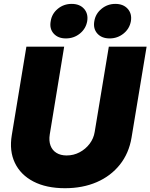

<svg xmlns="http://www.w3.org/2000/svg" viewBox="-20 -971 785 1002"><path d="M319.3 11.2Q221.7 11.2 154.5 -23.7Q87.4 -58.6 57.6 -121.1Q27.8 -183.6 41.5 -265.6L117.7 -727.5H314.9L239.7 -269.5Q234.4 -235.8 243.7 -211.2Q252.9 -186.5 274.7 -173.1Q296.4 -159.7 327.6 -159.7Q364.3 -159.7 395.5 -176.3Q426.8 -192.9 447.8 -220.7Q468.8 -248.5 474.1 -282.2L547.9 -727.5H745.1L666.5 -252.9Q652.8 -170.9 605.5 -111.6Q558.1 -52.2 484.9 -20.5Q411.6 11.2 319.3 11.2ZM552.2 -770.5Q510.7 -770.5 488 -795.9Q465.3 -821.3 472.2 -860.4Q478.5 -899.4 509.8 -925Q541 -950.7 582 -950.7Q623.5 -950.7 646.5 -925Q669.4 -899.4 663.1 -860.4Q656.2 -821.3 624.8 -795.9Q593.3 -770.5 552.2 -770.5ZM323.7 -770.5Q282.7 -770.5 260 -795.9Q237.3 -821.3 244.6 -860.4Q250.5 -899.4 281.5 -925Q312.5 -950.7 354 -950.7Q396 -950.7 418.7 -925Q441.4 -899.4 435.1 -860.4Q428.2 -821.3 397 -795.9Q365.7 -770.5 323.7 -770.5Z"/></svg>

Font: Inter 28pt Black
Style: Italic
Weight: 900
Italic angle: -9.3988°
Designer: Rasmus Andersson
Foundry: rsms
Version: Version 4.001;git-66647c0bb